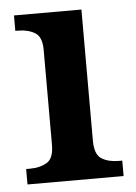

<svg xmlns="http://www.w3.org/2000/svg" viewBox="-44 -571 429 607"><g transform="rotate(-5 170.0 -268.0)"><path d="M19 0V-49H32Q63 -49 85 -62Q107 -75 107 -118V-420Q107 -461 85 -474Q63 -487 32 -487H23V-536H237V-120Q237 -76 258.5 -62.5Q280 -49 312 -49H324V0Z"/></g></svg>

Font: Noto Serif Telugu SemiBold
Style: Regular
Weight: 600
Designer: Jelle Bosma - Monotype Design Team
Foundry: Monotype Imaging Inc.
Version: Version 2.005; ttfautohint (v1.8.4.7-5d5b)